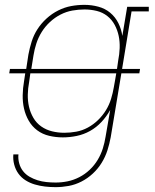

<svg xmlns="http://www.w3.org/2000/svg" viewBox="-20 -558 640 791"><path d="M209 213Q187 213 165.5 210.5Q144 208 123.5 202Q103 196 85.5 185Q68 174 56 157.5Q44 141 38.5 120Q33 99 35 78H56Q54 96 59 114.5Q64 133 75 147Q86 161 101.5 170Q117 179 134.5 184.5Q152 190 171 192Q190 194 209 194Q234 194 258.5 189Q283 184 306.5 172Q330 160 349.5 141.5Q369 123 382.5 100.5Q396 78 403.5 54Q411 30 415 5L434 -105Q419 -78 398 -55.5Q377 -33 351 -18.5Q325 -4 296 2Q267 8 239 8Q210 8 182.5 1.5Q155 -5 133.5 -21Q112 -37 98.5 -60.5Q85 -84 79 -110.5Q73 -137 73.5 -166Q74 -195 79 -223L84 -256H18L21 -274H88L97 -333Q102 -360 110.5 -387Q119 -414 134.5 -438Q150 -462 172 -482Q194 -502 220 -515Q246 -528 273 -533Q300 -538 328 -538Q357 -538 385 -530.5Q413 -523 434 -505.5Q455 -488 467.5 -463Q480 -438 484 -410L504 -530H593V-511H522L483 -274H557L554 -256H480L436 8Q431 35 422.5 61.5Q414 88 399 112.5Q384 137 362.5 157Q341 177 315.5 190Q290 203 263 208Q236 213 209 213ZM109 -274H462L467 -309Q472 -334 473 -360Q474 -386 469 -410Q464 -434 452.5 -455.5Q441 -477 422 -492Q403 -507 378.5 -513Q354 -519 328 -519Q303 -519 278 -514.5Q253 -510 229.5 -498Q206 -486 186 -467.5Q166 -449 152 -426.5Q138 -404 130 -379.5Q122 -355 118 -330ZM245 -11Q269 -11 294 -15.5Q319 -20 342 -32.5Q365 -45 384 -63.5Q403 -82 416.5 -104Q430 -126 437.5 -150.5Q445 -175 449 -199Q452 -213 454 -227Q456 -241 459 -256H105L100 -220Q95 -194 94.5 -168Q94 -142 99.5 -118Q105 -94 117.5 -72.5Q130 -51 150 -37Q170 -23 194.5 -17Q219 -11 245 -11Z"/></svg>

Font: Iosevka Curly Slab ThEx
Style: Italic
Weight: 100
Width: 7
Italic angle: -9°
Monospace: yes
Designer: Belleve Invis
Foundry: Belleve Invis
Version: Version 11.1.0; ttfautohint (v1.8.3)